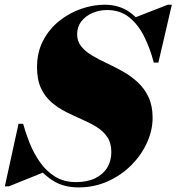

<svg xmlns="http://www.w3.org/2000/svg" viewBox="-54 -780 748 814"><path d="M278.5 14.5Q220 14.5 177 -10.2Q134 -35 104.2 -75.2Q74.5 -115.5 55.2 -162.8Q36 -210 24.5 -255H44Q54.5 -217 71.5 -174.2Q88.5 -131.5 114.5 -93.8Q140.5 -56 178.2 -32Q216 -8 268 -8Q316 -8 349.5 -24.2Q383 -40.5 400.5 -69.2Q418 -98 418 -135Q418 -173.5 401 -198.8Q384 -224 355.8 -241.5Q327.5 -259 294 -273.5Q260.5 -288 227 -304.8Q193.5 -321.5 165.2 -345.5Q137 -369.5 120 -405.5Q103 -441.5 103 -495Q103 -559 129 -608.2Q155 -657.5 197.2 -691.2Q239.5 -725 290 -742.5Q340.5 -760 389.5 -760Q453.5 -760 499 -726Q544.5 -692 573.5 -636Q602.5 -580 617.5 -514.5H598Q582.5 -574.5 557.2 -625.2Q532 -676 493.5 -706.8Q455 -737.5 400 -737.5Q367 -737.5 338 -725Q309 -712.5 291 -689.5Q273 -666.5 273 -635Q273 -605 290.2 -583.5Q307.5 -562 336 -545Q364.5 -528 398.8 -512Q433 -496 467.2 -476.8Q501.5 -457.5 530 -431.2Q558.5 -405 575.8 -368.2Q593 -331.5 593 -280.5Q593 -228 569.5 -175.8Q546 -123.5 503.5 -80.5Q461 -37.5 403.5 -11.5Q346 14.5 278.5 14.5ZM-33.5 10 24.5 -255H44L62 -176.5Q77 -137.5 93 -106.2Q109 -75 130 -49L-16.5 10ZM598 -514.5 585.5 -577Q572 -610.5 557.5 -640.2Q543 -670 517.5 -705.5L657.5 -760H674.5L617.5 -514.5Z"/></svg>

Font: Bodoni Moda 11pt Black
Style: Italic
Weight: 900
Italic angle: -13°
Designer: Owen Earl
Foundry: indestructible type
Version: Version 2.004